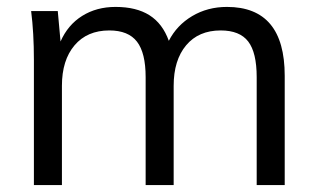

<svg xmlns="http://www.w3.org/2000/svg" viewBox="-20 -535 919 555"><path d="M803 -316V0H722V-312Q722 -383 697.5 -415Q673 -447 618 -447Q554 -447 518 -404Q482 -361 482 -287V0H401V-312Q401 -382 376 -414.5Q351 -447 296 -447Q232 -447 195.5 -404Q159 -361 159 -287V0H78V-362Q78 -440 70 -503H147L155 -415Q176 -463 217.5 -489Q259 -515 314 -515Q374 -515 412 -491Q450 -467 468 -417Q491 -462 535.5 -488.5Q580 -515 636 -515Q803 -515 803 -316Z"/></svg>

Font: Muli-Regular
Style: Regular
Weight: 400
Version: Version 2.000